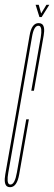

<svg xmlns="http://www.w3.org/2000/svg" viewBox="-46 -774 225 798"><path d="M-4 4Q-11.5 4 -17 0.5Q-31 -10 -24 -49.5Q-15 -103 27 -339Q68.5 -575 77 -626.5Q85.5 -678 114.5 -678Q123 -678 128.5 -674Q142 -663.5 135.5 -626.5Q126.5 -575 95 -397H84Q115 -572 123.5 -619.5Q130 -659.5 118.5 -666Q116.5 -667 113.5 -667Q94.5 -667 86.8 -619.5Q79 -572 38 -339Q-3 -106 -11.5 -56.5Q-19 -14.5 -7.5 -8Q-5 -7 -2.5 -7Q15.5 -7 24.2 -57Q33 -107 63 -278H74Q43 -103 33.8 -49.5Q24.5 4 -4 4ZM118 -703 102 -754H115L125 -718L147 -754H159L127 -703Z"/></svg>

Font: Anybody UltraCondensed Thin
Style: Italic
Weight: 100
Width: 1
Italic angle: -10°
Designer: Tyler Finck
Foundry: Etcetera Type Company
Version: Version 1.010; ttfautohint (v1.8.3) -l 8 -r 50 -G 200 -x 14 